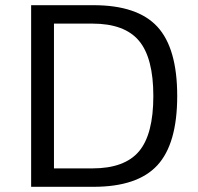

<svg xmlns="http://www.w3.org/2000/svg" viewBox="-20 -720 763 740"><path d="M340 0H100V-700H340Q510 -700 586.5 -617Q663 -534 663 -350Q663 -166 586.5 -83Q510 0 340 0ZM336 -629H188V-71H336Q460 -71 515.5 -136.5Q571 -202 571 -350Q571 -497 515.5 -563Q460 -629 336 -629Z"/></svg>

Font: Fivo Sans
Style: Regular
Weight: 400
Designer: Alexander Slobzheninov
Foundry: Alexander Slobzheninov
Version: 1.0